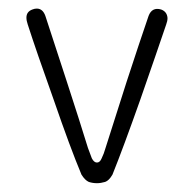

<svg xmlns="http://www.w3.org/2000/svg" viewBox="-20 -416 439 436"><path d="M165 -19.5Q139.6 -80.1 101.6 -190.4Q62.5 -299.8 43 -360.4Q40 -369.1 40 -376Q40 -389.6 53.7 -394.5Q58.6 -396.5 63.5 -396.5Q77.1 -396.5 83 -379.9Q102.5 -320.3 131.8 -230.5Q161.1 -140.6 179.7 -80.1Q184.6 -67.4 188.5 -56.6Q193.4 -46.9 200.2 -46.9Q207 -46.9 210.9 -56.6Q215.8 -66.4 219.7 -80.1Q239.3 -140.6 267.6 -230.5Q296.9 -320.3 317.4 -379.9Q325.2 -400.4 345.7 -394.5Q359.4 -389.6 360.4 -375Q360.4 -368.2 357.4 -360.4Q336.9 -299.8 298.8 -190.4Q259.8 -80.1 235.4 -19.5Q227.5 -5.9 218.8 -2.9Q209 0 200.2 0Q190.4 0 181.6 -2.9Q172.9 -6.8 165 -19.5Z"/></svg>

Font: Demofont
Style: Regular
Weight: 400
Version: Version 1.0